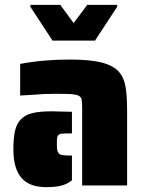

<svg xmlns="http://www.w3.org/2000/svg" viewBox="-20 -763 598 790"><path d="M318 -316Q318 -342 316 -353Q314 -364 304 -369Q295 -374 270 -376Q255 -377 205 -377Q157 -377 116 -373L63 -370V-500Q157 -518 266 -518Q350 -518 397.5 -506Q445 -494 469 -468Q490 -444 496.5 -407Q503 -370 503 -304V0H318ZM35 -148Q35 -196 42 -225.5Q49 -255 66 -272Q83 -290 113 -297.5Q143 -305 192 -305L276 -303V-214H266Q243 -214 236 -213Q216 -212 215 -194Q214 -188 214 -169Q214 -154 215.5 -146Q217 -138 221 -133Q226 -126 236 -125Q250 -123 266 -123H276V-21Q254 -4 229.5 1.5Q205 7 170 7Q101 7 68 -31.5Q35 -70 35 -148ZM105 -735V-743H228L283 -668L339 -743H462V-735L371 -596H196Z"/></svg>

Font: Saira Stencil
Style: Regular
Weight: 400
Designer: Hector Gatti with collaboration of the Omnibus-Type team
Foundry: Omnibus-Type
Version: Version 1.003